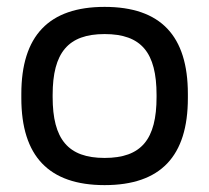

<svg xmlns="http://www.w3.org/2000/svg" viewBox="-20 -529 608 558"><path d="M42 -256V-244C42 -75 122 9 284 9C447 9 526 -75 526 -244V-256C526 -425 447 -509 284 -509C122 -509 42 -425 42 -256ZM133 -247V-253C133 -376 178 -430 284 -430C391 -430 435 -376 435 -253V-247C435 -124 391 -70 284 -70C178 -70 133 -124 133 -247Z"/></svg>

Font: LT Wave Alt
Style: Regular
Weight: 400
Designer: Daniel Lyons
Version: Version 2.5 (Glyphs App)